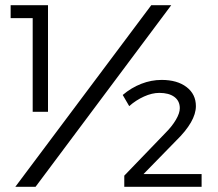

<svg xmlns="http://www.w3.org/2000/svg" viewBox="-20 -720 839 740"><path d="M106 -650H21V-700H165V-289H106ZM563 -700H640L117 0H39ZM735 -311Q735 -252 658 -177L533 -49H757V0H459V-43L618 -208Q643 -233 658 -258.5Q673 -284 673 -303Q673 -331 652 -346.5Q631 -362 594 -362Q566 -362 535 -348Q504 -334 478 -311L453 -354Q486 -382 524.5 -397Q563 -412 603 -412Q663 -412 699 -384.5Q735 -357 735 -311Z"/></svg>

Font: Kalaa
Style: Regular
Weight: 400
Version: Version 1.20 June 5, 2016